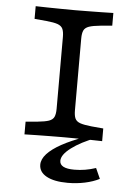

<svg xmlns="http://www.w3.org/2000/svg" viewBox="-54 -612 595 852"><g transform="rotate(5 243.0 -186.5)"><path d="M234.7 -2.4Q210.5 -2.4 181.4 -2Q152.3 -1.6 123.2 -1.2Q94.1 -0.8 70.2 0V-56.5L122.8 -61.2Q156.3 -64.5 173.4 -70.4Q190.5 -76.4 196.5 -89.4Q202.4 -102.3 202.4 -125.8V-445.2Q202.4 -468.7 196.5 -481.6Q190.5 -494.5 173.4 -500.6Q156.3 -506.6 122.8 -509.7L70.2 -514.5V-571Q94.1 -570.2 123.2 -569.8Q152.3 -569.4 181.4 -569Q210.5 -568.5 234.7 -568.5H242.8H251.6Q275.8 -568.5 304.9 -569Q334.1 -569.4 363.5 -569.8Q393 -570.2 416.2 -571V-514.5L363.6 -509.7Q330.8 -506.6 313.4 -500.6Q295.9 -494.5 289.9 -481.6Q284 -468.7 284 -445.2V-125.8Q284 -102.3 289.9 -89.4Q295.9 -76.4 313.4 -70.4Q330.8 -64.5 363.6 -61.2L416.2 -56.5V0Q393 -0.8 363.5 -1.2Q334.1 -1.6 304.9 -2Q275.8 -2.4 251.6 -2.4H243.6ZM279.4 197.6Q219.2 197.6 185.4 179.1Q151.7 160.6 151.7 127.7Q151.7 103.5 173.3 79.6Q194.9 55.8 236.8 32.7Q278.8 9.7 339.5 -12.1H389.2Q322.3 13.1 280.6 44.4Q238.9 75.8 238.9 102.7Q238.9 136.9 304.1 136.9Q352.8 136.9 399.8 121L420.7 167.6Q393.3 181.8 356.4 189.7Q319.6 197.6 279.4 197.6Z"/></g></svg>

Font: Playfair 5pt SemiExpanded Light
Style: Regular
Weight: 300
Width: 6
Designer: Claus Eggers Sørensen
Foundry: Claus Eggers Sørensen
Version: Version 2.203